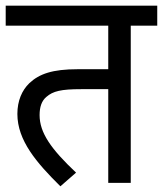

<svg xmlns="http://www.w3.org/2000/svg" viewBox="-20 -642 572 674"><path d="M439 -552H532V-622H0V-552H360V-399H252C165 -399 118 -383 83 -350C57 -325 41 -288 41 -242C41 -149 108 -71 192 12L247 -36C159 -119 119 -176 119 -238C119 -266 126 -288 143 -302C166 -322 194 -329 265 -329H360V0H439Z"/></svg>

Font: Noto Sans Devanagari UI SemiCondensed
Style: Regular
Weight: 400
Width: 4
Designer: Jelle Bosma - Monotype Design Team
Foundry: Monotype Imaging Inc.
Version: Version 2.003